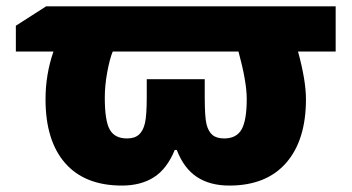

<svg xmlns="http://www.w3.org/2000/svg" viewBox="-20 -573 1104 603"><path d="M362.8 9.8Q246.6 9.8 184.8 -60.5Q123 -130.9 123 -261.2Q123 -339.4 147.9 -411.1H29.8V-492.2L125 -553.2H1034.2V-411.1H916Q940.9 -320.3 940.9 -261.2Q940.9 -132.8 878.7 -61.5Q816.4 9.8 700.2 9.8Q639.6 9.8 598.6 -17.1Q557.6 -43.9 535.2 -102.1H528.8Q504.4 -42.5 463.4 -16.4Q422.4 9.8 362.8 9.8ZM334 -411.1Q324.2 -387.2 316.7 -345.7Q309.1 -304.2 309.1 -266.1Q309.1 -193.8 324.7 -166Q340.3 -138.2 378.9 -138.2Q402.8 -138.2 416.3 -150.1Q429.7 -162.1 435.3 -186.5Q440.9 -210.9 440.9 -269V-324.2H623V-269Q623 -204.6 628.7 -182.4Q634.3 -160.2 647.2 -149.2Q660.2 -138.2 684.1 -138.2Q722.7 -138.2 738.8 -166.7Q754.9 -195.3 754.9 -262.2Q754.9 -316.4 729 -411.1Z"/></svg>

Font: OpenSansExtrabold
Style: Regular
Weight: 800
Foundry: Ascender Corporation
Version: Version 1.10